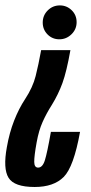

<svg xmlns="http://www.w3.org/2000/svg" viewBox="-41 -704 346 728"><path d="M226 -514Q211.5 -432.5 195.8 -389.2Q180 -346 156 -307Q135 -274 120.5 -241.5Q106 -209 98 -164.5Q88.5 -112 88.8 -90.2Q89 -68.5 103.5 -68.5Q120.5 -68.5 129.2 -96.5Q138 -124.5 152 -204H262.5Q238.5 -71 200.5 -33Q162.5 5 90.5 5Q13 5 -8.5 -29.8Q-30 -64.5 -15 -146Q-5.5 -200.5 12.5 -246.5Q30.5 -292.5 54 -328Q83.5 -373 94.2 -415.8Q105 -458.5 115 -514ZM186 -683.5Q212 -683.5 230.8 -665.2Q249.5 -647 249.5 -620Q249.5 -593 230 -574Q210.5 -555 184 -555Q157.5 -555 139.2 -573.5Q121 -592 121 -618.5Q121 -645.5 140 -664.5Q159 -683.5 186 -683.5Z"/></svg>

Font: Anybody UltraCondensed SemiBold
Style: Italic
Weight: 600
Width: 1
Italic angle: -10°
Designer: Tyler Finck
Foundry: Etcetera Type Company
Version: Version 1.010; ttfautohint (v1.8.3) -l 8 -r 50 -G 200 -x 14 